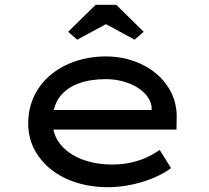

<svg xmlns="http://www.w3.org/2000/svg" viewBox="-20 -773 874 803"><path d="M423 -672 543 -607 581 -640 466 -753H380L265 -640L303 -607ZM432 10C532 10 640 -27 695 -70L648 -146C603 -115 542 -85 449 -85C352 -85 275 -117 232 -170C217 -189 208 -209 203 -231H718L719 -282C719 -284 719 -285 719 -287C719 -428 590 -537 423 -537C244 -537 98 -428 98 -257C98 -206 112 -160 141 -120C197 -39 303 10 432 10ZM205 -313C210 -334 218 -352 229 -367C268 -419 338 -442 423 -442C516 -442 604 -395 614 -327V-313Z"/></svg>

Font: Lexend Peta
Style: Regular
Weight: 400
Designer: Bonnie Shaver-Troup, Thomas Jockin
Foundry: Lexend
Version: Version 1.007